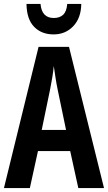

<svg xmlns="http://www.w3.org/2000/svg" viewBox="-20 -951 546 971"><path d="M376 0 335 -187H172L131 0H0L175 -714H329L506 0ZM272 -496Q265 -529 260.5 -560Q256 -591 252 -617Q247 -565 233 -497L191 -294H314ZM391 -931Q390 -860 350.5 -818.5Q311 -777 251 -777Q190 -777 152.5 -815.5Q115 -854 114 -931H185Q191 -860 252 -860Q282 -860 299.5 -876.5Q317 -893 320 -931Z"/></svg>

Font: Noto Sans Bengali ExtraCondensed SemiBold
Style: Regular
Weight: 600
Width: 2
Designer: Joana Ranito - Universal Thirst; Jelle Bosma - Monotype Design Team
Foundry: Universal Thirst ehf.
Version: Version 3.000; ttfautohint (v1.8.4.7-5d5b)